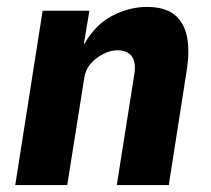

<svg xmlns="http://www.w3.org/2000/svg" viewBox="-20 -534 610 554"><path d="M24 0 103 -503H238L222 -408H224Q255 -463 304 -488.5Q353 -514 404 -514Q455 -514 483 -492Q511 -470 519.5 -428Q528 -386 518 -326L467 0H317L366 -310Q372 -341 367 -357.5Q362 -374 349.5 -381.5Q337 -389 319 -389Q299 -389 277.5 -378Q256 -367 241 -349.5Q226 -332 223 -308L174 0Z"/></svg>

Font: Nunito Sans 7pt Condensed ExtraBold
Style: Italic
Weight: 800
Width: 3
Italic angle: -9°
Designer: Vernon Adams
Foundry: Vernon Adams
Version: Version 3.101;gftools[0.9.27]